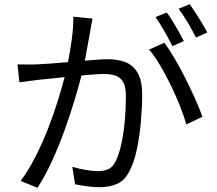

<svg xmlns="http://www.w3.org/2000/svg" viewBox="-20 -866 1040 921"><path d="M768 -661Q791 -631 818 -585Q845 -539 870.5 -488Q896 -437 917.5 -389Q939 -341 951 -306L874 -269Q863 -308 843.5 -357Q824 -406 799.5 -456.5Q775 -507 748.5 -552Q722 -597 695 -628ZM780 -806Q793 -789 808 -764.5Q823 -740 837.5 -714.5Q852 -689 862 -669L807 -645Q792 -675 769 -715.5Q746 -756 726 -784ZM890 -846Q903 -828 919 -803Q935 -778 950 -753.5Q965 -729 974 -710L920 -686Q904 -718 881 -757Q858 -796 837 -824ZM64 -557Q109 -556 154 -557Q179 -558 219.5 -561Q260 -564 306 -568Q317 -622 324.5 -678.5Q332 -735 332 -786L424 -777Q421 -763 418 -747.5Q415 -732 413 -717L387 -575Q422 -578 451.5 -580Q481 -582 499 -582Q544 -582 581 -568Q618 -554 640 -517Q662 -480 662 -412Q662 -353 656 -284.5Q650 -216 637.5 -154.5Q625 -93 604 -51Q580 -1 543 15.5Q506 32 458 32Q429 32 396.5 27.5Q364 23 340 18L327 -66Q359 -56 393.5 -50.5Q428 -45 449 -45Q477 -45 499.5 -54.5Q522 -64 537 -97Q553 -131 563.5 -182Q574 -233 579 -291Q584 -349 584 -403Q584 -449 571 -472Q558 -495 534 -503Q510 -511 478 -511Q460 -511 431.5 -509Q403 -507 371 -504Q357 -450 337 -383.5Q317 -317 291 -244.5Q265 -172 232.5 -100Q200 -28 160 35L79 2Q117 -49 150 -114Q183 -179 210 -248Q237 -317 257 -381.5Q277 -446 290 -496L163 -483Q146 -481 119 -477.5Q92 -474 73 -471Z"/></svg>

Font: Go Noto Kurrent-Regular
Style: Regular
Weight: 400
Designer: Monotype Design Team
Foundry: Monotype Imaging Inc.
Version: Version 2.012; ttfautohint (v1.8.4.7-5d5b)